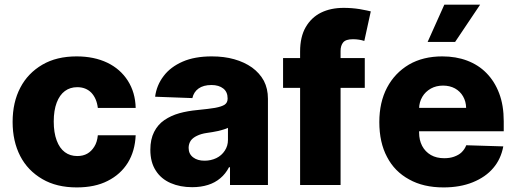

<svg xmlns="http://www.w3.org/2000/svg" viewBox="-20 -795 2218 825"><path d="M309.6 10.3Q223.1 10.3 162.1 -25.4Q99.1 -62 66.9 -124.5Q34.2 -188 34.2 -271Q34.2 -355.5 67.4 -418.5Q99.6 -480.5 162.1 -517.1Q223.1 -552.7 309.1 -552.7Q384.3 -552.7 441.4 -525.4Q497.1 -498.5 529.3 -448.2Q561.5 -397.5 563 -331.1H400.4Q395.5 -372.1 372.6 -396.5Q349.1 -420.4 312 -420.4Q281.2 -420.4 258.8 -403.8Q236.3 -387.2 223.6 -354Q210.9 -320.3 210.9 -272.9Q210.9 -225.1 223.6 -191.4Q235.8 -158.2 258.8 -141.1Q281.2 -124.5 312 -124.5Q336.9 -124.5 355 -134.8Q373 -145 385.3 -165Q397.5 -184.1 400.4 -213.9H563Q560.1 -146 529.3 -95.7Q498 -45.4 442.4 -17.6Q388.2 10.3 309.6 10.3Z M805.7 9.3Q753.9 9.3 713.4 -8.3Q671.9 -26.4 649.4 -62Q626 -97.7 626 -151.4Q626 -196.3 642.1 -228Q658.2 -259.8 686 -278.8Q714.4 -298.3 751 -308.6Q786.6 -318.4 829.1 -322.3Q877.9 -327.1 903.8 -331.5Q932.6 -336.9 945.3 -345.2Q958 -354 958 -370.6V-372.6Q958 -399.9 939.5 -414.6Q920.4 -429.7 888.7 -429.7Q854 -429.7 833 -414.6Q812.5 -399.9 806.6 -373.5L646.5 -379.4Q652.8 -428.7 683.1 -468.3Q712.4 -507.3 765.1 -530.3Q816.4 -552.7 890.1 -552.7Q943.4 -552.7 986.3 -540.5Q1029.8 -528.3 1063 -504.9Q1095.7 -481 1113.8 -447.8Q1131.3 -414.1 1131.3 -370.6V0H968.3V-76.2H963.9Q949.2 -47.9 926.8 -29.3Q903.8 -9.8 874 -0.5Q843.3 9.3 805.7 9.3ZM858.9 -104.5Q886.2 -104.5 909.7 -115.7Q932.6 -127 945.8 -147.5Q959.5 -168 959.5 -193.8V-245.6Q951.7 -241.7 941.4 -238.8Q939.5 -238.3 931.4 -235.8Q923.3 -233.4 918.5 -232.4Q909.2 -230 893.1 -227.5Q874.5 -224.6 867.7 -223.6Q844.2 -220.2 826.2 -211.4Q808.6 -203.1 799.8 -190.9Q790.5 -176.8 790.5 -159.7Q790.5 -133.3 810.1 -118.7Q828.6 -104.5 858.9 -104.5Z M1196.3 -545.4H1547.4V-417.5H1196.3ZM1443.4 0H1269.5V-573.2Q1269.5 -636.7 1293.5 -678.2Q1317.9 -720.2 1359.4 -740.7Q1400.9 -761.2 1457 -761.2Q1491.7 -761.2 1525.4 -755.9Q1563 -749 1573.2 -746.1L1545.4 -619.1Q1534.7 -622.6 1522.5 -624.5Q1510.3 -626.5 1496.6 -626.5Q1465.8 -626.5 1454.6 -612.8Q1443.4 -599.1 1443.4 -576.2Z M1885.7 10.3Q1799.3 10.3 1738.3 -23.9Q1675.3 -58.1 1643.1 -120.6Q1609.9 -182.6 1609.9 -270.5Q1609.9 -355.5 1643.1 -418.5Q1676.3 -481.4 1737.3 -517.6Q1797.9 -552.7 1880.4 -552.7Q1939 -552.7 1986.8 -534.7Q2036.1 -516.1 2070.3 -481Q2105.5 -445.3 2125 -393.6Q2144.5 -342.3 2144.5 -273.9V-231H1670.4V-331.5H1982.9Q1982.4 -358.9 1969.7 -380.9Q1957.5 -402.3 1935.1 -415Q1912.6 -427.2 1883.8 -427.2Q1854.5 -427.2 1831.5 -414.6Q1807.6 -400.9 1794.9 -379.4Q1781.2 -356.4 1780.8 -328.6V-226.1Q1780.8 -192.9 1793.9 -168Q1807.1 -143.1 1831.5 -128.9Q1855.5 -115.2 1888.7 -115.2Q1913.1 -115.2 1930.7 -121.6Q1951.2 -128.9 1962.9 -140.1Q1977.1 -153.8 1983.4 -170.9L2142.6 -166Q2132.3 -111.3 2099.6 -73.2Q2066.9 -34.2 2011.2 -11.7Q1957 10.3 1885.7 10.3ZM1935.5 -614.7H1817.4L1889.2 -774.9H2043Z"/></svg>

Font: My Font
Style: Regular
Weight: 500
Designer: Rasmus Andersson
Foundry: rsms
Version: Version 0.001